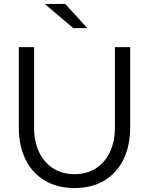

<svg xmlns="http://www.w3.org/2000/svg" viewBox="-20 -938 752 969"><path d="M356 11Q270 11 206.5 -26.5Q143 -64 109 -133Q75 -202 75 -296V-700H152V-296Q152 -224 177 -171Q202 -118 248 -88.5Q294 -59 356 -59Q418 -59 464 -88.5Q510 -118 535 -171Q560 -224 560 -296V-700H637V-296Q637 -202 603 -133Q569 -64 506 -26.5Q443 11 356 11ZM350 -796 206 -918H309L421 -796Z"/></svg>

Font: Red Hat Text VF
Style: Regular
Weight: 400
Designer: Pentagram, MCKL
Foundry: Pentagram, MCKL
Version: Version 1.023